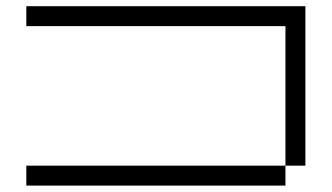

<svg xmlns="http://www.w3.org/2000/svg" viewBox="-20 -582 1040 602"><path d="M875 -62.5H62.5V0H875ZM875 -62.5H937.5Q937.5 -62.5 937.5 -562.5H62.5V-500H875Z"/></svg>

Font: BFUnifontExMono
Style: Regular
Weight: 500
Version: Version 15.0.06